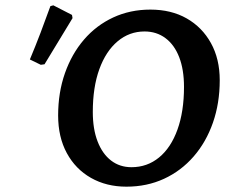

<svg xmlns="http://www.w3.org/2000/svg" viewBox="-20 -688 860 720"><path d="M454 12Q379 12 321 -21Q263 -54 230.5 -114Q198 -174 198 -255Q198 -341 223.5 -413.5Q249 -486 295 -539.5Q341 -593 404.5 -622.5Q468 -652 544 -652Q622 -652 680 -619Q738 -586 771 -526.5Q804 -467 804 -387Q804 -301 778.5 -228Q753 -155 706 -101Q659 -47 595 -17.5Q531 12 454 12ZM473 -61Q532 -61 576.5 -97.5Q621 -134 645.5 -202Q670 -270 670 -362Q670 -427 652 -473.5Q634 -520 600.5 -545Q567 -570 522 -570Q465 -570 421 -533Q377 -496 352.5 -428.5Q328 -361 328 -268Q328 -204 346 -157.5Q364 -111 396.5 -86Q429 -61 473 -61ZM252 -620 147 -447 133 -445 92 -465Q113 -515 132 -565Q151 -615 169 -665L180 -668L250 -632Z"/></svg>

Font: Alegreya SemiBold
Style: Italic
Weight: 600
Italic angle: -7°
Designer: Juan Pablo del Peral
Foundry: Huerta Tipografica
Version: Version 2.009